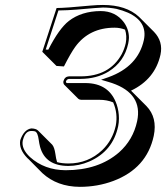

<svg xmlns="http://www.w3.org/2000/svg" viewBox="-20 -678 664 767"><path d="M253.4 -24.9Q332 -24.9 388.7 -78.6Q429.7 -118.2 442.4 -175.8Q451.7 -224.1 432.1 -269Q407.2 -279.3 377 -279.3H304.2Q296.9 -279.8 293 -283.2L236.3 -339.8Q231.9 -345.7 233.4 -354Q238.8 -372.1 255.4 -373H302.2Q417 -373 465.8 -460.9Q477.5 -482.9 482.4 -505.9Q487.8 -534.7 479.5 -559.6Q459.5 -567.4 438 -567.4Q336.4 -567.4 280.8 -491.2Q262.7 -466.3 235.4 -412.6L205.6 -414.6L148.9 -471.2L206.1 -646Q240.2 -646 342.3 -655.8Q369.1 -658.2 391.1 -658.2Q483.9 -658.2 535.2 -610.8Q537.6 -608.9 538.6 -607.4L595.2 -550.8Q632.3 -512.2 621.1 -459.5Q599.1 -361.3 503.4 -315.9Q506.3 -313 508.3 -311L564.9 -254.4Q609.4 -208.5 594.2 -135.3Q566.4 -5.4 432.6 44.9Q369.6 68.4 298.8 68.4Q208.5 67.9 149.4 13.7L93.3 -43Q90.8 -45.4 89.4 -46.4Q54.2 -82.5 61 -118.2Q75.7 -160.6 105 -165Q123.5 -164.6 131.8 -156.7L188.5 -100.1Q197.3 -89.8 201.2 -63.5Q203.6 -44.4 208 -30.3Q228 -24.9 253.4 -24.9ZM253.4 -15.1Q161.1 -15.1 140.1 -91.3Q136.7 -104.5 134.8 -118.7Q130.9 -149.4 119.6 -153.3Q113.8 -154.8 105 -154.8Q81.5 -154.8 72.3 -121.1Q71.3 -118.2 70.8 -115.7Q64.9 -83 100.1 -50.3Q157.7 1.5 242.2 2Q373.5 2 455.6 -69.3Q511.7 -119.1 527.8 -193.8Q551.3 -303.7 427.7 -346.2Q420.4 -348.6 413.6 -350.6L383.8 -359.4L413.1 -369.6Q531.2 -412.1 554.7 -518.1Q570.3 -591.3 491.2 -627.4Q469.7 -636.7 445.3 -642.6Q418.5 -647.9 391.1 -647.9Q379.4 -647.9 285.6 -639.6Q249.5 -636.7 213.4 -636.2L162.6 -480L172.9 -479.5Q215.8 -563.5 254.9 -594.2Q305.7 -633.3 381.8 -633.8Q441.9 -633.8 475.6 -587.9Q495.1 -560.1 495.1 -526.9Q494.6 -515.1 492.2 -503.9Q476.6 -431.2 413.6 -392.1Q366.2 -363.3 302.2 -362.8H255.4Q246.1 -361.3 243.2 -352.1Q244.1 -346.2 247.6 -346.2H320.3Q417 -346.2 446.3 -260.3Q455.1 -233.4 455.1 -205.1Q455.1 -188 452.1 -173.8Q430.7 -73.7 336.4 -32.7Q295.4 -15.1 253.4 -15.1Z"/></svg>

Font: Linux Biolinum Shadow O
Style: Italic
Weight: 400
Italic angle: -12°
Designer: Philipp H. Poll
Foundry: Philipp H. Poll
Version: Version 0.6.2